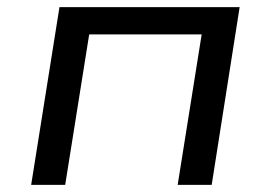

<svg xmlns="http://www.w3.org/2000/svg" viewBox="-20 -516 756 536"><path d="M67 0 146 -496H649L571 0H476L543 -420H229L162 0Z"/></svg>

Font: Nunito Sans 7pt SemiExpanded
Style: Italic
Weight: 400
Width: 6
Italic angle: -9°
Designer: Vernon Adams
Foundry: Vernon Adams
Version: Version 3.101;gftools[0.9.27]